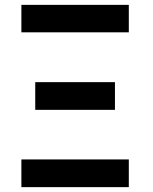

<svg xmlns="http://www.w3.org/2000/svg" viewBox="-20 -770 630 790"><path d="M68 -750H510V-637H68ZM125 -432H453V-318H125ZM68 -114H510V0H68Z"/></svg>

Font: Oakes Grotesk
Style: Bold
Weight: 600
Designer: Samuel Oakes
Foundry: Samuel Oakes
Version: Version 1.000;PS 001.000;hotconv 1.0.88;makeotf.lib2.5.64775